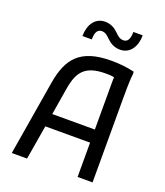

<svg xmlns="http://www.w3.org/2000/svg" viewBox="-166 -1047 993 1157"><g transform="rotate(20 331.0 -468.0)"><path d="M307 -876C329 -876 343 -864 359 -848C380 -827 407 -808 447 -808C511 -808 547 -864 547 -936H487C487 -900 479 -868 447 -868C425 -868 411 -880 395 -896C374 -917 347 -936 307 -936C243 -936 207 -880 207 -808H267C267 -844 275 -876 307 -876ZM570 -712C518 -724 470 -728 422 -728C222 -728 155 -640 128 -480L48 0H146L183 -220H470V0H566V-540C566 -580 566 -660 572 -700ZM197 -304 226 -480C245 -591 286 -644 418 -644C438 -644 456 -643 471 -640C470 -625 470 -609 470 -592V-304Z"/></g></svg>

Font: Kufam Arabic Latin Roman Normal
Style: Regular
Weight: 400
Designer: Wael Morcos & Artur Schmal
Version: Version 1.200;PS 001.200;hotconv 1.0.88;makeotf.lib2.5.64775